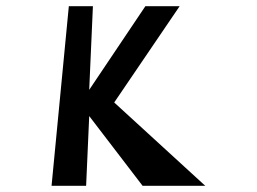

<svg xmlns="http://www.w3.org/2000/svg" viewBox="-20 -602 832 622"><path d="M147 0 203 -582H281L269 -311L451 -582H562L350 -270L645 0H442L269 -226L259 0Z"/></svg>

Font: OpenDyslexic
Style: Regular
Weight: 400
Designer: Abbie Gonzalez
Version: Version 0.920;hotconv 1.0.109;makeotfexe 2.5.65596